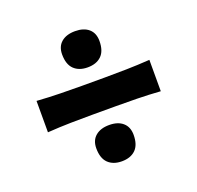

<svg xmlns="http://www.w3.org/2000/svg" viewBox="-109 -752 856 833"><g transform="rotate(-20 319.0 -335.0)"><path d="M317.6 -468.3Q358.2 -468.3 381.2 -490.6Q404.2 -512.9 404.2 -558.9Q404.2 -595.4 381.4 -615.2Q358.6 -634.9 318.7 -634.9Q278.6 -634.9 255.2 -615.2Q231.8 -595.4 231.8 -558.9Q231.8 -512.9 254.8 -490.6Q277.9 -468.3 317.6 -468.3ZM317.6 -34.6Q358.2 -34.6 381.2 -57Q404.2 -79.4 404.2 -125.4Q404.2 -161.9 381.4 -181.8Q358.6 -201.7 318.7 -201.7Q278.6 -201.7 255.2 -181.8Q231.8 -161.9 231.8 -125.4Q231.8 -79.4 254.8 -57Q277.9 -34.6 317.6 -34.6ZM58.6 -262.7Q114.7 -266.6 167.2 -267.5Q219.7 -268.4 265.7 -268.4H372.6Q418.7 -268.4 471.1 -267.5Q523.5 -266.6 579.6 -262.7V-407.6Q523.5 -403.8 471.1 -402.8Q418.7 -401.7 372.6 -401.7H265.7Q219.7 -401.7 167.2 -402.8Q114.7 -403.8 58.6 -407.6Z"/></g></svg>

Font: Pinar-VF
Style: Regular
Weight: 300
Designer: Amin Abedi
Version: Version 3.0